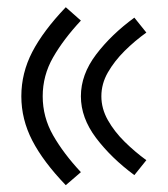

<svg xmlns="http://www.w3.org/2000/svg" viewBox="-20 -596 472 540"><path d="M40 -325.2Q40 -390.6 70.8 -450Q101.6 -509.3 165 -575.7L207.5 -538.1Q158.7 -485.8 129.4 -434.8Q100.1 -383.8 100.1 -325.2Q100.1 -266.6 129.4 -215.3Q158.7 -164.1 207.5 -111.8L165 -75.2Q101.6 -141.1 70.8 -200.7Q40 -260.3 40 -325.2ZM207.5 -325.2Q207.5 -386.2 250.2 -442.6Q293 -499 357.9 -546.4L391.6 -504.4Q359.4 -481.4 330.6 -452.9Q301.8 -424.3 283.4 -392.3Q265.1 -360.4 265.1 -325.2Q265.1 -290.5 283.4 -258.1Q301.8 -225.6 330.6 -197.3Q359.4 -168.9 391.6 -145.5L357.9 -103.5Q293 -151.4 250.2 -208Q207.5 -264.6 207.5 -325.2Z"/></svg>

Font: Estedad-FD Regular
Style: FD-Regular
Weight: 400
Designer: Amin Abedi
Version: Version 7.3